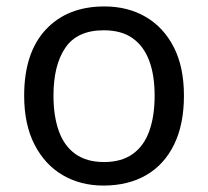

<svg xmlns="http://www.w3.org/2000/svg" viewBox="-20 -566 645 596"><path d="M551 -269Q551 -180 520.5 -117.5Q490 -55 434 -22.5Q378 10 301 10Q230 10 174.5 -22.5Q119 -55 87 -117.5Q55 -180 55 -269Q55 -402 122 -474Q189 -546 304 -546Q377 -546 432.5 -513.5Q488 -481 519.5 -419.5Q551 -358 551 -269ZM146 -269Q146 -206 162.5 -159.5Q179 -113 214 -88Q249 -63 303 -63Q357 -63 392 -88Q427 -113 443.5 -159.5Q460 -206 460 -269Q460 -333 443 -378Q426 -423 391.5 -447.5Q357 -472 302 -472Q220 -472 183 -418Q146 -364 146 -269Z"/></svg>

Font: hexlmalayalam05
Style: Book
Weight: 400
Designer: Jelle Bosma - Monotype Design Team
Foundry: Monotype Imaging Inc.
Version: Version 2.003